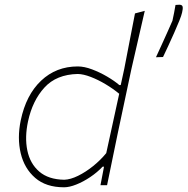

<svg xmlns="http://www.w3.org/2000/svg" viewBox="-20 -786 796 815"><path d="M252 9Q175.5 9 129.5 -30.8Q83.5 -70.5 68 -135.2Q52.5 -200 68 -275Q90.5 -383 154.5 -443.5Q218.5 -504 310 -504Q337.5 -504 370.8 -491.5Q404 -479 435 -460.8Q466 -442.5 486.5 -425H492.5L507.5 -494Q519.5 -556.5 531 -615.8Q542.5 -675 553 -729L594.5 -740Q580.5 -678.5 566.5 -618Q552.5 -557.5 538 -494L480 -221Q467.5 -160.5 456.8 -108.5Q446 -56.5 434.5 0H406.5L421.5 -78.5H415.5Q393 -54.5 363.2 -34.5Q333.5 -14.5 304 -2.8Q274.5 9 252 9ZM253 -23Q279.5 -24 311.5 -39.8Q343.5 -55.5 375 -80.8Q406.5 -106 431 -136L486 -388Q460 -409.5 428.2 -428.5Q396.5 -447.5 365.2 -459.5Q334 -471.5 310 -472Q219.5 -470 168.8 -414.5Q118 -359 99 -271Q84.5 -203.5 96 -147.5Q107.5 -91.5 146.5 -57.8Q185.5 -24 253 -23ZM642 -543Q654 -569 667.5 -598.5Q681 -628 692.8 -654.5Q704.5 -681 712 -698Q716 -715.5 719 -731.8Q722 -748 725 -765L742 -766Q753.5 -765.5 755.2 -757.5Q757 -749.5 753 -733Q750.5 -721 741.2 -698Q732 -675 719.5 -647Q707 -619 694.5 -591.8Q682 -564.5 672 -544Z"/></svg>

Font: Commissioner Loud Thin
Style: Italic
Weight: 100
Italic angle: -12°
Designer: Kostas Bartsokas
Foundry: Kostas Bartsokas
Version: Version 1.000; ttfautohint (v1.8.3)